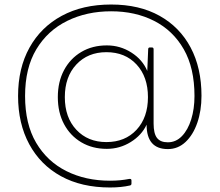

<svg xmlns="http://www.w3.org/2000/svg" viewBox="-20 -649 972 850"><path d="M467 181Q341 181 250 131Q159 81 109.5 -10.5Q60 -102 60 -224Q60 -347 110.5 -438Q161 -529 253.5 -579Q346 -629 472 -629Q597 -629 686.5 -579Q776 -529 824 -438.5Q872 -348 872 -225Q872 -159 853.5 -105.5Q835 -52 801.5 -20.5Q768 11 723 11Q629 11 629 -97Q607 -50 558.5 -20Q510 10 453 10Q389 10 340 -19Q291 -48 263.5 -99.5Q236 -151 236 -219Q236 -287 263.5 -338.5Q291 -390 340 -419Q389 -448 453 -448Q512 -448 561.5 -416.5Q611 -385 632 -335L636 -431Q636 -439 644 -439H652Q660 -439 660 -431V-102Q660 -58 675 -38.5Q690 -19 723 -19Q759 -19 785.5 -46.5Q812 -74 826.5 -120.5Q841 -167 841 -224Q841 -348 793.5 -431Q746 -514 662.5 -556.5Q579 -599 472 -599Q364 -599 277.5 -556.5Q191 -514 141 -431Q91 -348 91 -224Q91 -100 140 -17Q189 66 274 108.5Q359 151 467 151Q491 151 511.5 149Q532 147 553 143Q562 142 562 150V164Q562 170 556 172Q517 181 467 181ZM451 -20Q534 -20 584.5 -74.5Q635 -129 635 -219Q635 -309 584.5 -363.5Q534 -418 451 -418Q369 -418 318 -363.5Q267 -309 267 -219Q267 -129 318 -74.5Q369 -20 451 -20Z"/></svg>

Font: LINE Seed Sans Thin
Style: Regular
Weight: 250
Designer: LINE VX Design & Dalton Maag Ltd & Sandoll Inc
Foundry: Dalton Maag Ltd
Version: Version 1.003